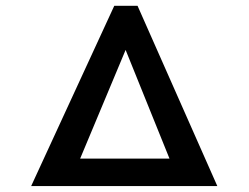

<svg xmlns="http://www.w3.org/2000/svg" viewBox="-20 -629 841 649"><path d="M85.3 0 366.3 -609.5H444.9L714.6 0ZM250.9 -92.9H552.9L404.6 -460.2Z"/></svg>

Font: BioRhyme ExtraBold
Style: Regular
Weight: 800
Designer: Aoife Mooney
Foundry: Aoife Mooney Type
Version: Version 1.600;gftools[0.9.33]